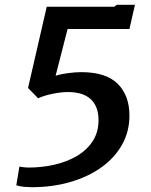

<svg xmlns="http://www.w3.org/2000/svg" viewBox="-20 -775 630 801"><path d="M112 6Q100 6 81.5 4.5Q63 3 48 -2L61 -80Q81 -76 100 -76Q153.5 -76 205.2 -87.5Q257 -99 299 -123.2Q341 -147.5 366 -185Q391 -222.5 391 -274Q391 -330.5 359 -360.8Q327 -391 263 -391Q236 -391 200.8 -384Q165.5 -377 139 -365L97 -408L175 -747H457L467 -755H543L520 -654H262L212 -459Q234 -466 264.2 -470Q294.5 -474 319 -474Q422.5 -474 471.2 -425.2Q520 -376.5 520 -293Q520 -226 489 -171Q458 -116 402.5 -76.5Q347 -37 272.8 -15.5Q198.5 6 112 6Z"/></svg>

Font: Merriweather Sans Italic
Style: Regular
Weight: 400
Italic angle: -7.5°
Designer: Eben Sorkin
Foundry: Eben Sorkin
Version: Version 1.008; ttfautohint (v1.7.19-72a1) -l 8 -r 50 -G 200 